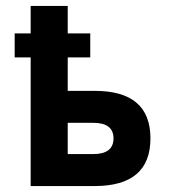

<svg xmlns="http://www.w3.org/2000/svg" viewBox="-20 -625 594 645"><path d="M293 -107.4Q361.3 -107.4 361.3 -160.2Q361.3 -212.4 293 -212.4H207.5V-107.4ZM207.5 -319.8H297.9Q485.4 -319.8 485.4 -160.2Q485.4 0 297.9 0H83V-432.1H29.3V-512.7H83V-605H207.5V-512.7H283.2V-432.1H207.5Z"/></svg>

Font: Cadman
Style: Bold
Weight: 700
Designer: Paul James MIller
Foundry: High-Logic / Made with FontCreator
Version: Version 2.114;March 28, 2021;FontCreator 13.0.0.2683 64-bit